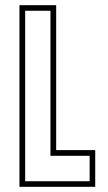

<svg xmlns="http://www.w3.org/2000/svg" viewBox="-20 -720 417 740"><path d="M55 0V-700H196.5V-141.5H347V0ZM77 -21.5H325.5V-119.5H174.5V-678.5H77Z"/></svg>

Font: Tourney Condensed ExtraLight
Style: Regular
Weight: 200
Width: 3
Designer: Tyler Finck
Foundry: Etcetera Type Co
Version: Version 1.010; ttfautohint (v1.8.3)